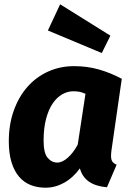

<svg xmlns="http://www.w3.org/2000/svg" viewBox="-20 -857 619 894"><path d="M499 -157Q498 -149 497.5 -142.5Q497 -136 497 -131Q497 -114 503 -105Q509 -96 523 -90L478 15Q373 6 352 -73Q320 -29 278.5 -6Q237 17 192 17Q154 17 122.5 4.5Q91 -8 68.5 -34.5Q46 -61 33.5 -102Q21 -143 21 -199Q21 -278 44.5 -343Q68 -408 108.5 -453.5Q149 -499 204.5 -524Q260 -549 325 -549Q386 -549 440.5 -533.5Q495 -518 547 -490ZM247 -100Q270 -100 296 -123Q322 -146 342 -184L378 -420Q363 -427 350.5 -429.5Q338 -432 321 -432Q295 -432 270 -418Q245 -404 225.5 -375.5Q206 -347 194.5 -303.5Q183 -260 183 -202Q183 -144 202 -122Q221 -100 247 -100ZM454 -610 203 -715 260 -837 494 -691Z"/></svg>

Font: Szlgxwxxxixliatcpuztgldltzi
Style: Regular
Weight: 700
Italic angle: -8°
Designer: Carrois Corporate & Edenspiekermann
Foundry: Carrois Corporate GbR & Edenspiekermann AG
Version: Version 2.001